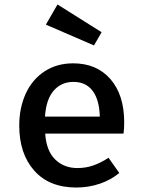

<svg xmlns="http://www.w3.org/2000/svg" viewBox="-20 -825 640 858"><path d="M326 -74Q363 -74 396.5 -85.5Q430 -97 465 -120L513 -52Q476 -21 426 -4Q376 13 321 13Q200 13 133 -62.5Q66 -138 66 -264Q66 -343 95 -406.5Q124 -470 179 -506Q234 -542 307 -542Q412 -542 473.5 -471.5Q535 -401 535 -278Q535 -248 532 -228H182Q187 -151 226.5 -112.5Q266 -74 326 -74ZM181 -304H426Q424 -379 394 -419Q364 -459 308 -459Q254 -459 220 -420Q186 -381 181 -304ZM185 -715 237 -805 434 -681 400 -622Z"/></svg>

Font: Fira Mono Medium
Style: Regular
Weight: 500
Designer: Carrois Corporate & Edenspiekermann AG
Foundry: Carrois Corporate GbR & Edenspiekermann AG
Version: Version 3.206